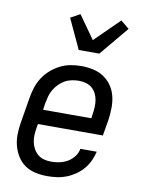

<svg xmlns="http://www.w3.org/2000/svg" viewBox="-87 -832 674 900"><g transform="rotate(10 250.0 -381.5)"><path d="M201 8Q172 8 144.5 2Q117 -4 95 -19Q73 -34 58.5 -57Q44 -80 37 -106.5Q30 -133 30.5 -161.5Q31 -190 36 -219L56 -339Q60 -364 68 -389Q76 -414 90.5 -436.5Q105 -459 125.5 -477Q146 -495 170 -507Q194 -519 219.5 -523.5Q245 -528 269 -528Q298 -528 326 -522Q354 -516 376.5 -501Q399 -486 414.5 -463.5Q430 -441 436.5 -414Q443 -387 442.5 -358.5Q442 -330 438 -301L425 -225H116L113 -208Q110 -190 109 -172.5Q108 -155 111.5 -138Q115 -121 123 -106.5Q131 -92 143.5 -81.5Q156 -71 172.5 -66.5Q189 -62 207 -62Q227 -62 246.5 -66Q266 -70 284.5 -80.5Q303 -91 316 -108.5Q329 -126 332 -145H410Q405 -123 395 -101.5Q385 -80 369.5 -61.5Q354 -43 333.5 -29Q313 -15 291 -6.5Q269 2 246 5Q223 8 201 8ZM358 -295 360 -312Q363 -330 364 -347.5Q365 -365 362.5 -381.5Q360 -398 352.5 -413Q345 -428 332.5 -438.5Q320 -449 304 -453.5Q288 -458 270 -458Q254 -458 236.5 -454.5Q219 -451 204 -442.5Q189 -434 176 -421Q163 -408 154 -392.5Q145 -377 140.5 -360.5Q136 -344 133 -328L128 -295ZM244 -600 178 -742 223 -767 301 -657 417 -771 457 -738 342 -600Z"/></g></svg>

Font: Iosevka Term Oblique
Style: Regular
Weight: 400
Italic angle: -9°
Monospace: yes
Designer: Belleve Invis
Foundry: Belleve Invis
Version: Version 31.4.0